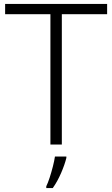

<svg xmlns="http://www.w3.org/2000/svg" viewBox="-20 -734 571 975"><path d="M294 0H236V-662H6V-714H524V-662H294ZM317 68Q309 101 290.5 144Q272 187 248 221H215V212Q223 196 232 168.5Q241 141 248.5 111.5Q256 82 259 61H317Z"/></svg>

Font: Noto Sans Arabic Light
Style: Regular
Weight: 300
Designer: Monotype Design Team, Nadine Chahine, Nizar Qandah and Khaled Hosny
Foundry: Monotype Imaging Inc.
Version: Version 2.012; ttfautohint (v1.8.4.7-5d5b)